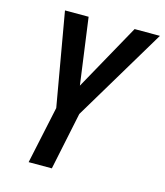

<svg xmlns="http://www.w3.org/2000/svg" viewBox="-108 -796 756 879"><g transform="rotate(15 270.5 -357.0)"><path d="M110 0H220L277 -273L541 -714H421L246 -399L203 -714H91L168 -272Z"/></g></svg>

Font: Noto Sans Display SemiCondensed Medium
Style: Italic
Weight: 500
Width: 4
Italic angle: -12°
Designer: Monotype Design Team
Foundry: Monotype Imaging Inc.
Version: Version 1.900